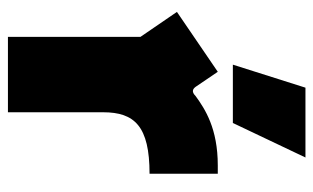

<svg xmlns="http://www.w3.org/2000/svg" viewBox="-173 -617 790 484"><g transform="rotate(90 222.0 -375.0)"><path d="M73 0H263V-240C263 -319 298 -357 418 -357V-529H397C304 -529 255 -497 222 -473C212 -463 205 -465 199 -473L161 -529L10 -426L73 -334ZM143 -567H290L377 -750H201Z"/></g></svg>

Font: Finlandica Black
Style: Regular
Weight: 900
Designer: Niklas Ekholm, Juho Hiilivirta, Jaakko Suomalainen
Foundry: Helsinki Type Studio
Version: Version 2.000;Glyphs 3.2 (3202)